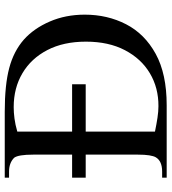

<svg xmlns="http://www.w3.org/2000/svg" viewBox="22 -724 702 785"><g transform="rotate(-90 372.5 -331.0)"><path d="M227.5 -386.7H420.9V-331.1H227.5V-47.9Q258.3 -41.5 284.2 -37.6Q310.1 -33.7 331.1 -33.7Q406.2 -33.2 465.8 -68.6Q525.4 -104 560.3 -170.7Q595.2 -237.3 595.2 -330.1Q595.2 -421.9 560.8 -488Q526.4 -554.2 466.1 -589.8Q405.8 -625.5 327.6 -625.5Q305.7 -625.5 281 -622.3Q256.3 -619.1 227.5 -610.8ZM133.3 -331.1H39.1V-386.7H133.3V-545.4Q133.3 -606.4 120.6 -623.5Q99.6 -644.5 64 -644.5H39.1V-662.1H308.1Q418.5 -662.1 487.3 -643.8Q556.2 -625.5 603.5 -584Q649.4 -543 677.5 -478Q705.6 -413.1 705.6 -335Q705.6 -242.2 666.3 -166Q627 -89.8 545.2 -44.9Q463.4 0 335.4 0H39.1V-18.6H64Q107.4 -18.6 122.6 -44.9Q127.4 -53.2 130.4 -71.3Q133.3 -89.4 133.3 -117.7Z"/></g></svg>

Font: BabelStone Englisc
Style: Regular
Weight: 400
Designer: Andrew West
Foundry: BabelStone
Version: Version 1.000 June 24, 2023